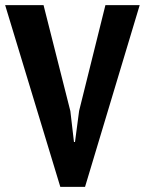

<svg xmlns="http://www.w3.org/2000/svg" viewBox="-30 -720 562 745"><path d="M243 -289 257 -169H261L277 -290L379 -700H512L300 5H204L-10 -700H139Z"/></svg>

Font: PT Sans Narrow
Style: Bold
Weight: 700
Width: 3
Designer: A.Korolkova, O.Umpeleva, V.Yefimov
Foundry: ParaType Ltd
Version: Version 2.003W OFL